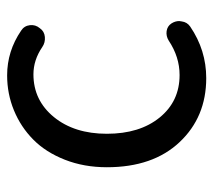

<svg xmlns="http://www.w3.org/2000/svg" viewBox="-50 -547 609 549"><g transform="rotate(-90 254.5 -272.5)"><path d="M305.7 12.7Q194.3 12.7 122.6 -63.5Q50.8 -139.6 50.8 -271.5Q50.8 -336.9 72.3 -391.6Q93.8 -446.3 129.9 -481.9Q166 -517.6 213.4 -537.1Q260.7 -556.6 313.5 -556.6Q382.8 -556.6 441.4 -516.6Q455.1 -507.8 457 -491.7Q459 -475.6 448.2 -462.9Q439.5 -450.2 423.3 -448.7Q407.2 -447.3 394.5 -456.1Q357.4 -481.4 316.4 -481.4Q242.2 -481.4 194.3 -422.9Q146.5 -364.3 146.5 -271.5Q146.5 -177.7 192.9 -120.6Q239.3 -63.5 314.5 -63.5Q366.2 -63.5 413.1 -94.7Q425.8 -102.5 439.9 -100.6Q454.1 -98.6 461.9 -86.9Q468.8 -76.2 468.8 -64.5Q468.8 -61.5 467.8 -57.6Q465.8 -42 453.1 -33.2Q385.7 12.7 305.7 12.7Z"/></g></svg>

Font: Gen Jyuu Gothic Regular
Style: Regular
Weight: 400
Designer: [Source Han Sans]
Ryoko NISHIZUKA  (kana & ideographs); Paul D. Hunt (Latin, Greek & Cyrillic); Wenlong ZHANG  (bopomofo
Version: Version 1.002.20150607